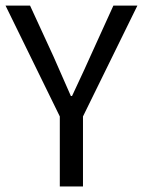

<svg xmlns="http://www.w3.org/2000/svg" viewBox="-21 -676 518 696"><path d="M195.8 0V-253.9L-1 -655.8H87.9L172.9 -471.2Q227.1 -347.2 235.8 -328.1H240.2Q295.4 -445.8 306.2 -471.2L390.1 -655.8H477.1L279.8 -253.9V0Z"/></svg>

Font: Riemann
Style: Regular
Weight: 400
Designer: Paul D. Hunt
Foundry: Adobe Systems Incorporated
Version: Version 2.020;PS 2.0;hotconv 1.0.86;makeotf.lib2.5.63406